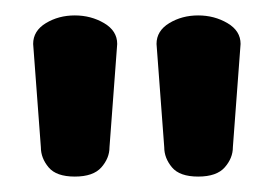

<svg xmlns="http://www.w3.org/2000/svg" viewBox="-20 -788 355 249"><path d="M237 -559Q213 -559 203 -571Q193 -583 193 -597L183 -731Q183 -748 199.5 -758Q216 -768 237 -768Q258 -768 275 -758Q292 -748 292 -731L282 -597Q282 -583 271.5 -571Q261 -559 237 -559ZM77 -559Q53 -559 43 -571Q33 -583 33 -597L23 -731Q23 -748 39.5 -758Q56 -768 77 -768Q98 -768 115 -758Q132 -748 132 -731L122 -597Q122 -583 111.5 -571Q101 -559 77 -559Z"/></svg>

Font: Dosis ExtraLight ExtraBold
Style: Regular
Weight: 800
Version: Version 3.001; ttfautohint (v1.8.2)